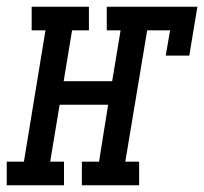

<svg xmlns="http://www.w3.org/2000/svg" viewBox="-67 -550 606 570"><path d="M-47 0V-70H4L68 -460H27V-530H197V-460H147L122 -309H266L291 -460H250V-530H519L495 -385H425L438 -460H370L305 -70H346V0H176V-70H227L254 -239H110L82 -70H123V0Z"/></svg>

Font: Iosevka Curly Slab Oblique
Style: Regular
Weight: 400
Italic angle: -9°
Monospace: yes
Designer: Belleve Invis
Foundry: Belleve Invis
Version: Version 11.1.0; ttfautohint (v1.8.3)